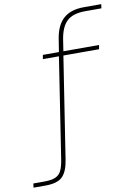

<svg xmlns="http://www.w3.org/2000/svg" viewBox="-217 -793 744 1060"><g transform="rotate(-10 155.0 -263.5)"><path d="M-117 203 -114 180H-54Q-12 180 10.5 170Q33 160 44 136.5Q55 113 61 72L147 -487H57L61 -510H151L163 -585Q175 -658 215.5 -694Q256 -730 330 -730H427L424 -707H334Q264 -707 230.5 -675.5Q197 -644 186 -575L176 -510H376L372 -487H172L84 82Q74 147 45.5 175Q17 203 -50 203Z"/></g></svg>

Font: MuseoModerno Thin
Style: Italic
Weight: 100
Italic angle: -9°
Designer: Pablo Cosgaya, Héctor Gatti, Marcela Romero, and the Authors of The MuseoModerno Project.
Foundry: Omnibus-Type Team
Version: Version 1.003